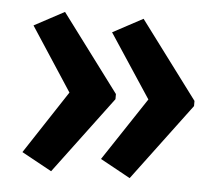

<svg xmlns="http://www.w3.org/2000/svg" viewBox="-40 -531 600 521"><g transform="rotate(5 260.5 -270.0)"><path d="M488 -263 331 -53 249 -98 363 -270 249 -443 331 -487 488 -277ZM274 -263 117 -53 35 -98 148 -270 35 -443 117 -487 274 -277Z"/></g></svg>

Font: Noto Sans Ethiopic Condensed SemiBold
Style: Regular
Weight: 600
Width: 3
Designer: Monotype Design Team
Foundry: Monotype Imaging Inc.
Version: Version 2.102; ttfautohint (v1.8.4.7-5d5b)